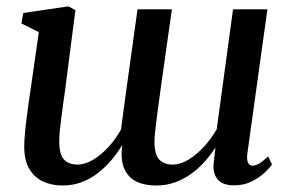

<svg xmlns="http://www.w3.org/2000/svg" viewBox="-20 -575 916 606"><path d="M185 -287Q182.5 -269.5 179.5 -248.2Q176.5 -227 173.8 -205.2Q171 -183.5 169 -163.8Q167 -144 167 -130Q167 -87.5 182 -71.5Q197 -55.5 224.5 -55.5Q248.5 -55.5 274.2 -71Q300 -86.5 323 -111.8Q346 -137 362 -166.5Q366.5 -201 371.5 -238.5Q376.5 -276 381.5 -311Q387 -350.5 392.5 -390.5Q398 -430.5 403.5 -469.8Q409 -509 414 -545.5H522.5Q512 -472 503.5 -411.5Q495 -351 488.2 -303.2Q481.5 -255.5 477 -220.2Q472.5 -185 470 -162.5Q467.5 -140 467.5 -129.5Q467.5 -87.5 482.5 -71.5Q497.5 -55.5 525 -55.5Q549.5 -55.5 575.2 -71.2Q601 -87 624 -112.2Q647 -137.5 664 -167L715.5 -545.5H824L760.5 -89Q758.5 -70 763 -61Q767.5 -52 777 -52Q786.5 -52 798 -58.8Q809.5 -65.5 826.5 -81.5L838.5 -56Q832.5 -46.5 816 -30.8Q799.5 -15 774.8 -2.5Q750 10 718.5 10Q682 10 666 -10Q650 -30 655 -65L660 -109.5Q645 -86 625.5 -64.2Q606 -42.5 582.5 -25.8Q559 -9 531.8 0.8Q504.5 10.5 473.5 10.5Q437 10.5 412.2 -1.2Q387.5 -13 375 -36.8Q362.5 -60.5 364 -97L366 -117.5Q351 -93 331.8 -70Q312.5 -47 289 -28.8Q265.5 -10.5 237.5 0Q209.5 10.5 177 10.5Q144 10.5 116.8 -1.8Q89.5 -14 73 -41Q56.5 -68 56.5 -112.5Q56.5 -128.5 58.5 -151.8Q60.5 -175 63.8 -200.5Q67 -226 70.2 -249.2Q73.5 -272.5 76 -288.5L102.5 -473.5L47.5 -501L53.5 -534L196 -555L218 -543Z"/></svg>

Font: Merriweather 48pt Medium
Style: Italic
Weight: 500
Italic angle: -7.8°
Version: Version 2.101